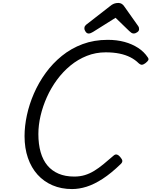

<svg xmlns="http://www.w3.org/2000/svg" viewBox="-20 -1267 1030 1306"><path d="M470 19Q397 19 337.5 -6.5Q278 -32 235.5 -79Q193 -126 170 -192.5Q147 -259 147 -341Q147 -409 163 -483.5Q179 -558 211 -631.5Q243 -705 290.5 -770.5Q338 -836 401 -887Q464 -938 542 -967Q620 -996 713 -996Q775 -996 826.5 -982Q878 -968 919 -941.5Q960 -915 985 -877Q993 -866 988.5 -857.5Q984 -849 970 -838Q957 -828 947 -826.5Q937 -825 923 -837Q899 -861 866.5 -877.5Q834 -894 792.5 -902.5Q751 -911 699 -911Q631 -911 570.5 -887Q510 -863 459 -821Q408 -779 367.5 -724Q327 -669 299 -606.5Q271 -544 256 -480Q241 -416 241 -355Q241 -286 256.5 -232Q272 -178 302.5 -141.5Q333 -105 378.5 -85.5Q424 -66 485 -66Q524 -66 557 -76Q590 -86 621 -105Q652 -124 683.5 -150Q715 -176 752 -208Q764 -219 775.5 -215.5Q787 -212 797 -200Q811 -184 812 -173.5Q813 -163 802 -152Q736 -88 678 -50.5Q620 -13 569 3Q518 19 470 19ZM583 -1039Q571 -1039 562.5 -1051Q554 -1063 554 -1074Q554 -1084 557.5 -1089Q561 -1094 565 -1098L727 -1224Q742 -1237 755.5 -1242Q769 -1247 785 -1247Q798 -1247 808.5 -1240.5Q819 -1234 827 -1221L919 -1091Q924 -1084 925 -1078.5Q926 -1073 926 -1068Q926 -1056 913 -1047.5Q900 -1039 891 -1039Q881 -1039 873.5 -1044Q866 -1049 859 -1056L766 -1146L613 -1050Q606 -1046 598.5 -1042.5Q591 -1039 583 -1039Z"/></svg>

Font: Playwrite IE
Style: Regular
Weight: 400
Designer: Veronika Burian, José Scaglione
Foundry: TypeTogether
Version: Version 1.002